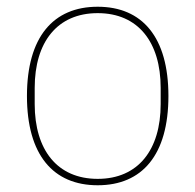

<svg xmlns="http://www.w3.org/2000/svg" viewBox="-20 -538 580 570"><path d="M270 12C402 12 480 -78 480 -253C480 -428 402 -518 270 -518C138 -518 60 -428 60 -253C60 -78 138 12 270 12ZM270 -7C150 -7 83 -93 83 -229V-277C83 -413 150 -499 270 -499C390 -499 457 -413 457 -277V-229C457 -93 390 -7 270 -7Z"/></svg>

Font: IBM Plex Thai Thin
Style: Regular
Weight: 100
Designer: Mike Abbink, Paul van der Laan, Pieter van Rosmalen, Ben Mitchell, Mark Frömberg
Foundry: Bold Monday
Version: Version 1.0